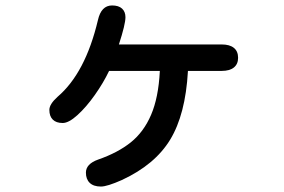

<svg xmlns="http://www.w3.org/2000/svg" viewBox="-20 -633 1040 704"><path d="M853 -421Q853 -398 837.5 -385.5Q822 -373 793 -373H669V-371Q660 -213 604 -121Q548 -29 427 27Q373 51 350 51Q323 51 309 37.5Q295 24 295 0Q295 -32 340 -48Q412 -73 459.5 -111Q507 -149 534 -212Q561 -275 566 -371V-373H380Q359 -329 327.5 -284.5Q296 -240 264 -211Q232 -182 210 -182Q186 -182 173.5 -194.5Q161 -207 161 -230Q161 -251 191 -278Q293 -365 339 -559Q351 -613 391 -613Q415 -613 427.5 -601.5Q440 -590 440 -570Q440 -544 416 -470H793Q822 -470 837.5 -457.5Q853 -445 853 -421Z"/></svg>

Font: 寒蝉全圆体 Bold
Style: Regular
Weight: 700
Designer: Warren2060
      Designed by Motoya company      

      [Varela Round]
      Joe Prince(Latin component); Avraham Cornf
Foundry: ChillType
Version: Version 3.200